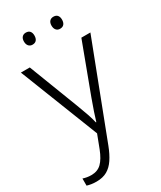

<svg xmlns="http://www.w3.org/2000/svg" viewBox="-236 -800 942 1122"><g transform="rotate(-30 235.0 -239.5)"><path d="M66 241Q47 241 31.5 238.5Q16 236 3 232V184Q15 188 29 190.5Q43 193 59 193Q101 193 127.5 167Q154 141 175 87L209 -2L1 -532H61L188 -202Q205 -158 217 -123Q229 -88 235 -61H238Q245 -85 257 -121Q269 -157 285 -200L409 -532H470L230 94Q212 141 190 174Q168 207 138.5 224Q109 241 66 241ZM107 -680Q107 -699 116.5 -709.5Q126 -720 142 -720Q160 -720 169 -709.5Q178 -699 178 -680Q178 -661 169 -650Q160 -639 142 -639Q126 -639 116.5 -650Q107 -661 107 -680ZM293 -680Q293 -699 302.5 -709.5Q312 -720 328 -720Q346 -720 355 -709.5Q364 -699 364 -680Q364 -661 355 -650Q346 -639 328 -639Q312 -639 302.5 -650Q293 -661 293 -680Z"/></g></svg>

Font: Noto Sans Symbols Light
Style: Regular
Weight: 300
Version: Version 2.002